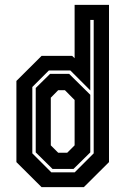

<svg xmlns="http://www.w3.org/2000/svg" viewBox="-20 -770 524 790"><path d="M325 0H151L47.5 -103V-437L151 -540H277L287 -530.5V-750H428.5V-103ZM287.5 -61 365.5 -139V-688H351.5V-398L269.5 -480H181L113 -412V-139L191 -61ZM282.5 -75H196L127 -143V-408L186 -466H264.5L351.5 -380V-143ZM256.5 -141.5 287 -172V-358.5L247 -399H219.5L189 -368V-172L219.5 -141.5Z"/></svg>

Font: Tourney Condensed Regular
Style: Bold
Weight: 700
Width: 3
Designer: Tyler Finck
Foundry: Etcetera Type Co
Version: Version 1.010; ttfautohint (v1.8.3)